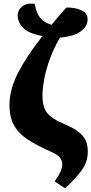

<svg xmlns="http://www.w3.org/2000/svg" viewBox="-20 -837 512 1076"><path d="M345 219 286 179Q306 152 317.5 129Q329 106 329 83Q329 62 316 46Q303 30 263 12Q191 -20 139.5 -52.5Q88 -85 61 -130.5Q34 -176 33 -248Q33 -336 81.5 -429.5Q130 -523 218 -635Q137 -650 108 -682.5Q79 -715 79 -750Q79 -780 104 -800.5Q129 -821 174 -816Q178 -794 186.5 -770.5Q195 -747 214 -728Q233 -709 269 -698Q288 -722 309 -746Q330 -770 352 -795Q402 -795 436.5 -779.5Q471 -764 471 -728Q471 -690 433 -661.5Q395 -633 316 -626Q282 -568 260 -508Q238 -448 228 -394Q218 -340 218 -300Q218 -237 244 -204.5Q270 -172 331 -146Q384 -124 414.5 -102Q445 -80 458.5 -53.5Q472 -27 472 11Q472 71 438 117Q404 163 345 219Z"/></svg>

Font: Noto Serif SemiCondensed Black
Style: Regular
Weight: 900
Width: 4
Designer: Monotype Design Team
Foundry: Monotype Imaging Inc.
Version: Version 2.014; ttfautohint (v1.8.4.7-5d5b)